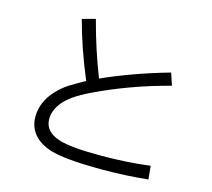

<svg xmlns="http://www.w3.org/2000/svg" viewBox="-116 -955 1230 1115"><g transform="rotate(15 499.5 -397.0)"><path d="M862.8 6.8Q731.9 21 587.4 21Q362.8 21 272.9 -7.3Q214.4 -25.9 179.2 -62Q134.3 -108.4 134.3 -175.8Q134.3 -264.2 202.6 -338.4Q235.8 -374 272.9 -397.9Q312 -422.4 365.7 -452.1Q291.5 -628.9 247.6 -793.9L326.7 -814.9Q372.6 -640.1 434.1 -484.9Q612.8 -565.4 829.6 -627L854 -554.2Q614.7 -491.7 404.8 -390.1Q303.2 -341.3 259.3 -290.5Q215.3 -239.7 215.3 -183.6Q215.3 -107.9 306.2 -78.6Q377.4 -55.2 558.1 -55.2Q714.4 -55.2 855 -73.2Z"/></g></svg>

Font: UDEV Gothic 35
Style: Regular
Weight: 400
Version: v2.1.0; ttfautohint (v1.8.4.7-5d5b-dirty) -l 6 -r 45 -G 200 